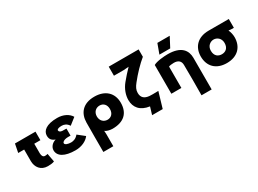

<svg xmlns="http://www.w3.org/2000/svg" viewBox="-39 -1541 3458 2570"><g transform="rotate(-30 1690.0 -256.5)"><path d="M280 14C316 14 358 10 380 -1L356 -131C343 -126 328 -125 314 -125C287 -125 271 -147 270 -189C269 -229 269 -258 270 -338H365V-470H48L22 -338H114C113 -255 113 -221 114 -158C115 -66 170 14 280 14Z M923 -80 820 -162C786 -119 744 -106 707 -106C661 -106 615 -121 615 -145C615 -168 645 -183 681 -188C695 -190 718 -190 745 -189V-298C718 -298 696 -298 681 -299C650 -301 633 -317 633 -334C633 -353 665 -363 707 -363C744 -363 784 -349 813 -302L915 -382C878 -444 801 -484 707 -484C536 -484 469 -420 469 -346C469 -285 502 -261 546 -243C498 -233 449 -188 449 -132C449 -41 540 15 707 15C800 15 881 -23 923 -80Z M1282 -125C1222 -125 1178 -169 1178 -235C1178 -300 1222 -344 1282 -344C1339 -344 1380 -303 1380 -235C1380 -166 1339 -125 1282 -125ZM1016 220H1170V32L1167 -20C1185 0 1241 13 1280 13C1450 13 1548 -71 1548 -235C1548 -386 1447 -482 1280 -482C1099 -482 1019 -374 1017 -235C1016 -159 1016 -84 1016 -8Z M2111 -619V-733H1649V-593H1800L1879 -599C1827 -545 1784 -497 1739 -442C1681 -371 1653 -287 1653 -214C1653 -101 1718 -16 1862 4L1827 120H1991L2062 -120C1991 -118 1954 -118 1927 -120C1850 -126 1809 -162 1809 -234C1809 -281 1828 -318 1865 -364C1940 -459 2031 -554 2111 -619Z M2349 0V-330C2363 -337 2397 -342 2428 -342C2496 -342 2532 -310 2533 -250C2535 -65 2535 35 2533 220H2690C2691 25 2691 -76 2690 -271C2689 -379 2628 -483 2415 -483C2362 -483 2243 -474 2194 -444V0ZM2317 -533H2484L2563 -683H2372Z M3045 -346C3093 -346 3151 -310 3151 -233C3151 -149 3098 -119 3045 -119C2992 -119 2939 -149 2939 -233C2939 -310 2997 -346 3045 -346ZM2784 -233C2784 -84 2878 17 3045 17C3212 17 3306 -84 3306 -233C3306 -266 3297 -316 3279 -350L3325 -346H3360V-482C3265 -483 3192 -483 3045 -482C2878 -481 2784 -380 2784 -233Z"/></g></svg>

Font: Kreadon Extra Bold
Style: Regular
Weight: 800
Designer: kohakuno
Foundry: StudioGnu
Version: Version 1.000;Glyphs 3.1.2 (3151)